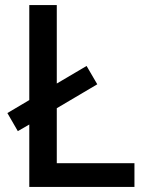

<svg xmlns="http://www.w3.org/2000/svg" viewBox="-20 -734 576 754"><path d="M95 0V-245L50 -219L9 -290L95 -341V-714H203V-406L320 -475L362 -403L203 -309V-93H508V0Z"/></svg>

Font: Noto Sans Devanagari Medium
Style: Regular
Weight: 500
Version: Version 2.003